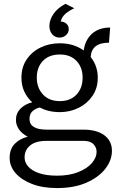

<svg xmlns="http://www.w3.org/2000/svg" viewBox="-20 -710 604 976"><path d="M270 246Q197 246 143 225.2Q89 204.5 59 169.8Q29 135 29 93Q29 48 54.5 21.5Q80 -5 121 -15Q91 -30.5 76 -53Q61 -75.5 61 -100Q61 -134.5 84.5 -158Q108 -181.5 144 -190Q119 -212 104 -243.5Q89 -275 89 -315Q89 -369 115.8 -408.2Q142.5 -447.5 186.8 -468.8Q231 -490 284 -490Q354.5 -490 405.5 -453.5Q413 -507.5 448 -538.8Q483 -570 540 -570L534 -493Q445 -493 441 -420Q477 -375 477 -315Q477 -262 450.2 -222.8Q423.5 -183.5 379.8 -161.8Q336 -140 284 -140Q227 -140 182.5 -163.5Q162 -159.5 146 -145.5Q130 -131.5 130 -105Q130 -51 218 -51H404Q471.5 -51 510.2 -22.5Q549 6 549 57Q549 104.5 515.5 147.8Q482 191 419.5 218.5Q357 246 270 246ZM270 183Q331.5 183 376.8 165.2Q422 147.5 446.5 119.5Q471 91.5 471 61Q471 39.5 455 22.8Q439 6 404 6H218Q161 6 133 29.5Q105 53 105 90Q105 116 123.8 137Q142.5 158 179.2 170.5Q216 183 270 183ZM284 -196Q337.5 -196 368.8 -229Q400 -262 400 -315Q400 -367.5 369 -400.2Q338 -433 284 -433Q229.5 -433 198.2 -400.5Q167 -368 167 -315Q167 -264 198.2 -230Q229.5 -196 284 -196ZM282.5 -519Q260 -519 245.5 -535.8Q231 -552.5 231 -578.5Q231 -593.5 237 -610.5Q249 -643.5 278 -667.5Q293 -680.5 313 -690.5L357.5 -668Q330.5 -655.5 312.5 -639.8Q294.5 -624 288.5 -601Q307 -599.5 318.2 -589Q329.5 -578.5 329.5 -562Q329.5 -544 315.8 -531.5Q302 -519 282.5 -519Z"/></svg>

Font: Betina Sans
Style: Regular
Weight: 400
Designer: Jonathan Pinhorn (font) & Cristiano Sobral (main changes)
Version: Version 2.001;April 28, 2021;FontCreator 13.0.0.2655 32-bit;